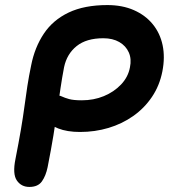

<svg xmlns="http://www.w3.org/2000/svg" viewBox="-20 -728 667 758"><path d="M96 10Q64 10 46.5 -15.5Q29 -41 41 -100Q54 -166 62.5 -216Q71 -266 76.5 -307.5Q82 -349 88 -388Q94 -427 103 -470Q117 -541 153 -595Q189 -649 251 -678.5Q313 -708 404 -708Q463 -708 508.5 -688Q554 -668 583 -632.5Q612 -597 622 -549.5Q632 -502 621 -446Q610 -390 580 -345.5Q550 -301 506 -270Q462 -239 408.5 -223Q355 -207 296 -207Q245 -207 209.5 -221Q174 -235 157.5 -257.5Q141 -280 146 -305Q151 -328 166.5 -340Q182 -352 200 -352Q214 -352 224.5 -347Q235 -342 252.5 -337Q270 -332 303 -332Q350 -332 390 -348.5Q430 -365 458 -394.5Q486 -424 493 -462Q500 -495 488.5 -521Q477 -547 451 -562Q425 -577 388 -577Q321 -577 282.5 -546Q244 -515 233 -463Q225 -421 219 -380.5Q213 -340 206.5 -294.5Q200 -249 191 -194Q182 -139 168 -68Q161 -34 145.5 -12Q130 10 96 10Z"/></svg>

Font: Shantell Sans SemiBold
Style: Italic
Weight: 600
Italic angle: -11°
Designer: Stephen Nixon, Anya Danilova, Shantell Martin
Foundry: Arrow Type
Version: Version 1.011;[c5ecc13dd]